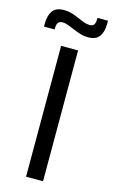

<svg xmlns="http://www.w3.org/2000/svg" viewBox="-150 -858 533 906"><g transform="rotate(15 117.0 -405.5)"><path d="M159.5 0H76.5V-639H159.5ZM188 -711Q168.5 -711 150.5 -716.5Q132.5 -722 115.8 -729.2Q99 -736.5 84 -742.2Q69 -748 55 -748Q39.5 -748 33.2 -739Q27 -730 27 -712.5V-706H-25V-721Q-25 -760 -8.8 -783Q7.5 -806 47.5 -806Q67 -806 85.2 -800.5Q103.5 -795 120 -787.5Q136.5 -780 151.8 -774.5Q167 -769 180.5 -769Q196 -769 202 -778Q208 -787 208 -804.5V-811H259.5V-795.5Q259.5 -756.5 243.2 -733.8Q227 -711 188 -711Z"/></g></svg>

Font: Anek Latin Medium
Style: Regular
Weight: 400
Version: Version 1.003